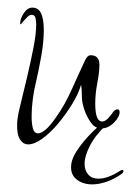

<svg xmlns="http://www.w3.org/2000/svg" viewBox="-20 -387 344 504"><path d="M54 -8Q41 -8 32.5 -21Q24 -34 25 -63Q25 -77 33 -109.5Q41 -142 50.5 -182Q60 -222 67.5 -260Q75 -298 75 -322Q75 -333 73 -340.5Q71 -348 63 -348Q57 -348 52 -342.5Q47 -337 42 -332Q35 -323 34 -323Q33 -323 33 -326Q33 -338 42.5 -352.5Q52 -367 65 -367Q81 -367 88 -351.5Q95 -336 95 -308Q95 -277 88 -238Q81 -199 73 -165Q69 -149 66 -126Q63 -103 63 -81Q63 -62 66.5 -49.5Q70 -37 80 -37Q88 -37 99.5 -46.5Q111 -56 127 -79Q150 -111 168.5 -152.5Q187 -194 203 -228Q209 -242 218 -242Q241 -242 241 -217Q241 -198 235.5 -169.5Q230 -141 230 -115Q230 -68 248 -68Q257 -68 266.5 -79.5Q276 -91 277 -93Q283 -100 288 -100Q294 -100 294 -93Q294 -80 279 -65Q264 -50 247 -50Q231 -50 221.5 -61.5Q212 -73 204 -92Q195 -115 195 -132Q195 -149 193 -165Q186 -141 169.5 -114Q153 -87 132.5 -62.5Q112 -38 91 -23Q70 -8 54 -8ZM222 97Q197 97 180.5 83.5Q164 70 167 45Q169 25 189.5 -2.5Q210 -30 237 -54Q240 -56 244.5 -59.5Q249 -63 252 -63Q254 -63 257 -62.5Q260 -62 260 -60Q230 -32 216 -4.5Q202 23 202 43Q202 60 211.5 71Q221 82 238 82Q263 82 294 62Q299 59 301 59Q304 59 304 62Q304 67 297 71Q278 84 258.5 90.5Q239 97 222 97Z"/></svg>

Font: Inspiration
Style: Regular
Weight: 400
Designer: Robert E. Leuschke
Foundry: Robert E. Leuschke
Version: Version 2.010; ttfautohint (v1.8.3)